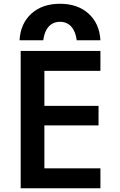

<svg xmlns="http://www.w3.org/2000/svg" viewBox="-20 -1001 640 1021"><path d="M299 -981Q393 -981 451 -928.5Q509 -876 514 -787H388Q382 -834 359 -859.5Q336 -885 299 -885Q262 -885 239 -859.5Q216 -834 210 -787H84Q89 -876 147 -928.5Q205 -981 299 -981ZM90 0V-730H514V-624H216V-438H504V-334H216V-106H514V0Z"/></svg>

Font: M PLUS Code Latin Expanded SemiBold
Style: Regular
Weight: 600
Width: 7
Designer: Coji Morishita
Foundry: UNDERFOREST DESIGN
Version: Version 1.002; ttfautohint (v1.8.3)